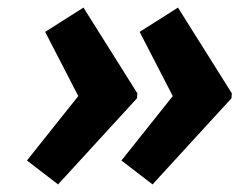

<svg xmlns="http://www.w3.org/2000/svg" viewBox="-20 -515 631 506"><path d="M382 -29 300 -92 449 -279 444 -245 348 -431 449 -495 591 -269 590 -256ZM133 -29 51 -92 200 -279 195 -245 99 -431 200 -495 342 -269 341 -256Z"/></svg>

Font: Lexend
Style: Bold Italic
Weight: 700
Italic angle: -8.13011°
Designer: Bonnie Shaver-Troup, Thomas Jockin
Foundry: Lexend
Version: Version 1.007